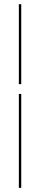

<svg xmlns="http://www.w3.org/2000/svg" viewBox="-20 -712 192 918"><path d="M70.2 186.3V-262.9H81.5V186.3ZM70.2 -309.7V-691.9H81.5V-309.7Z"/></svg>

Font: Playfair 144pt SemiCondensed Light
Style: Regular
Weight: 300
Width: 4
Designer: Claus Eggers Sørensen
Foundry: Claus Eggers Sørensen
Version: Version 2.203